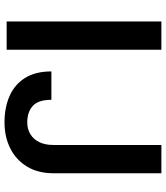

<svg xmlns="http://www.w3.org/2000/svg" viewBox="40 -792 761 882"><g transform="rotate(90 421.0 -350.5)"><path d="M208 0H78.1V-710.9H208ZM645.5 -710.9H775.4V-215.3Q775.4 -144.5 745.1 -94.2Q714.8 -43.9 661.9 -17.1Q608.9 9.8 541.5 9.8Q473.6 9.8 420.7 -13.4Q367.7 -36.6 337.6 -84.5Q307.6 -132.3 307.6 -205.6H438Q438 -145 466.3 -119.9Q494.6 -94.7 541.5 -94.7Q572.3 -94.7 595.7 -108.9Q619.1 -123 632.3 -149.7Q645.5 -176.3 645.5 -215.3Z"/></g></svg>

Font: Heebo SemiBold
Style: Regular
Weight: 600
Designer: Oded Ezer
Foundry: Ezer Type House
Version: Version 3.100